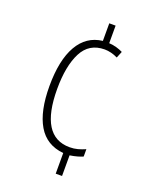

<svg xmlns="http://www.w3.org/2000/svg" viewBox="-139 -798 692 883"><g transform="rotate(20 207.5 -357.0)"><path d="M271 -638Q290 -637 307.5 -632Q325 -627 339 -620L326 -588Q310 -596 293.5 -600Q277 -604 262 -604Q186 -604 152 -537.5Q118 -471 118 -359Q118 -126 263 -126Q284 -126 302.5 -131Q321 -136 339 -144V-108Q328 -103 312 -98.5Q296 -94 276 -91V10H245V-91Q161 -99 120.5 -167.5Q80 -236 80 -359Q80 -486 121 -557.5Q162 -629 240 -638V-724H271Z"/></g></svg>

Font: Noto Sans Gujarati UI ExtraCondensed ExtraLight
Style: Regular
Weight: 200
Width: 2
Designer: Jelle Bosma - Monotype Design Team, Universal Thirst
Foundry: Monotype Imaging Inc.
Version: Version 2.106; ttfautohint (v1.8.4.7-5d5b)